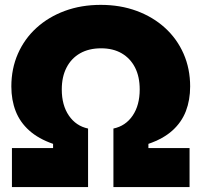

<svg xmlns="http://www.w3.org/2000/svg" viewBox="-20 -757 816 777"><path d="M28.3 0V-157.7H194.8V-174.8Q135.7 -195.3 98.4 -228.8Q61 -262.2 43.5 -307.1Q25.9 -352.1 25.9 -407.2Q25.9 -479 52.5 -539.6Q79.1 -600.1 127.7 -644.3Q176.3 -688.5 242.4 -712.9Q308.6 -737.3 387.7 -737.3Q466.8 -737.3 533 -712.9Q599.1 -688.5 647.7 -644.3Q696.3 -600.1 722.9 -539.6Q749.5 -479 749.5 -407.2Q749.5 -352.1 732.2 -307.1Q714.8 -262.2 677.7 -228.8Q640.6 -195.3 580.6 -174.8V-157.7H747.1V0H439V-236.8Q488.3 -247.1 516.8 -289.1Q545.4 -331.1 545.4 -395Q545.4 -446.8 526.4 -483.9Q507.3 -521 472.4 -541.3Q437.5 -561.5 389.2 -561.5Q339.8 -561.5 304.2 -541.3Q268.6 -521 249.3 -483.6Q230 -446.3 230 -395Q230 -331.1 258.8 -289.1Q287.6 -247.1 336.4 -236.8V0Z"/></svg>

Font: Inter 24pt Black
Style: Regular
Weight: 900
Designer: Rasmus Andersson
Foundry: rsms
Version: Version 4.001;git-66647c0bb